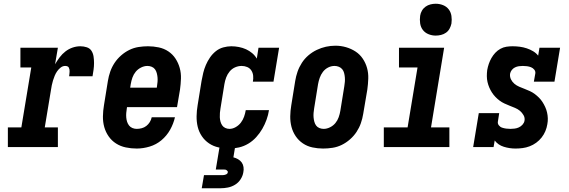

<svg xmlns="http://www.w3.org/2000/svg" viewBox="-20 -785 3040 1025"><path d="M22 0V-105H94L147 -425H89V-530H289L274 -442Q285 -461 298.5 -479Q312 -497 329.5 -510.5Q347 -524 367.5 -531Q388 -538 409 -538Q427 -538 443.5 -532.5Q460 -527 468.5 -513.5Q477 -500 479.5 -483Q482 -466 482 -448.5Q482 -431 479.5 -413Q477 -395 474 -378H349Q350 -384 350.5 -390Q351 -396 351.5 -402Q352 -408 351 -413.5Q350 -419 347.5 -424Q345 -429 339.5 -431Q334 -433 328 -433Q315 -433 304 -424.5Q293 -416 285 -404.5Q277 -393 272 -380.5Q267 -368 263 -355.5Q259 -343 256.5 -330Q254 -317 252 -304L219 -105H289V0Z M710 8Q680 8 651.5 2Q623 -4 599.5 -19Q576 -34 560 -57Q544 -80 536.5 -107Q529 -134 529.5 -164Q530 -194 535 -223L556 -353Q560 -378 568.5 -402.5Q577 -427 591.5 -449Q606 -471 626.5 -489Q647 -507 670.5 -518.5Q694 -530 719.5 -534Q745 -538 770 -538Q799 -538 827.5 -532Q856 -526 879 -510.5Q902 -495 917 -472Q932 -449 939.5 -422Q947 -395 946 -365.5Q945 -336 941 -307L925 -213H658L657 -206Q655 -194 654 -182Q653 -170 654 -158Q655 -146 658.5 -135Q662 -124 669 -115Q676 -106 687 -101.5Q698 -97 710 -97Q723 -97 736.5 -100.5Q750 -104 761 -112.5Q772 -121 779.5 -133Q787 -145 790 -159H914Q906 -124 888 -92Q870 -60 842 -36.5Q814 -13 779 -2.5Q744 8 710 8ZM675 -317H817L818 -324Q820 -336 821 -348Q822 -360 821 -371.5Q820 -383 817 -394.5Q814 -406 807.5 -415Q801 -424 790 -428.5Q779 -433 767 -433Q750 -433 733 -424.5Q716 -416 704.5 -402Q693 -388 687 -371Q681 -354 678 -336Z M1205 8Q1175 8 1147 2Q1119 -4 1096 -19.5Q1073 -35 1057.5 -58Q1042 -81 1035.5 -108Q1029 -135 1029.5 -164.5Q1030 -194 1035 -223L1056 -353Q1060 -375 1065 -396Q1070 -417 1079 -438Q1088 -459 1101 -478Q1114 -497 1132 -511.5Q1150 -526 1172 -532Q1194 -538 1215 -538Q1235 -538 1255.5 -534Q1276 -530 1293.5 -522Q1311 -514 1326 -501.5Q1341 -489 1351 -472L1360 -530H1470L1440 -349H1330Q1333 -365 1331.5 -380.5Q1330 -396 1322 -408.5Q1314 -421 1300 -427Q1286 -433 1270 -433Q1252 -433 1235 -425.5Q1218 -418 1206 -403.5Q1194 -389 1187.5 -371.5Q1181 -354 1178 -336L1157 -206Q1155 -194 1154 -182.5Q1153 -171 1153.5 -159Q1154 -147 1157 -136Q1160 -125 1166 -116Q1172 -107 1182.5 -102Q1193 -97 1205 -97Q1222 -97 1238.5 -106.5Q1255 -116 1266 -130.5Q1277 -145 1283 -162Q1289 -179 1292 -197H1416Q1412 -171 1403 -146Q1394 -121 1380.5 -97.5Q1367 -74 1348 -53Q1329 -32 1305.5 -18Q1282 -4 1256 2Q1230 8 1205 8ZM1057 220 1069 150H1169Q1177 150 1186 146.5Q1195 143 1196 135Q1197 131 1194.5 128Q1192 125 1189 123Q1186 121 1182 120.5Q1178 120 1174 120H1132L1152 0H1235L1226 55Q1239 58 1251 65Q1263 72 1270.5 82.5Q1278 93 1280 107Q1282 121 1279 135Q1276 154 1264.5 172Q1253 190 1235 201Q1217 212 1197 216Q1177 220 1157 220Z M1705 8Q1676 8 1648 2Q1620 -4 1597 -19.5Q1574 -35 1558.5 -58Q1543 -81 1536 -108Q1529 -135 1529.5 -164.5Q1530 -194 1535 -223L1556 -353Q1560 -378 1568.5 -402.5Q1577 -427 1591.5 -449.5Q1606 -472 1626.5 -489.5Q1647 -507 1671 -518.5Q1695 -530 1720 -535.5Q1745 -541 1771 -541Q1800 -541 1827.5 -533Q1855 -525 1878 -510Q1901 -495 1916.5 -472Q1932 -449 1939.5 -422Q1947 -395 1946 -365.5Q1945 -336 1941 -307L1919 -177Q1915 -152 1906.5 -127.5Q1898 -103 1883.5 -81Q1869 -59 1848.5 -41Q1828 -23 1804.5 -11.5Q1781 0 1755.5 4Q1730 8 1705 8ZM1708 -97Q1725 -97 1742 -105.5Q1759 -114 1770.5 -128Q1782 -142 1788 -159Q1794 -176 1797 -194L1818 -324Q1820 -336 1821 -348Q1822 -360 1821 -372Q1820 -384 1817 -395.5Q1814 -407 1807 -415.5Q1800 -424 1789 -428.5Q1778 -433 1766 -433Q1748 -433 1731.5 -424.5Q1715 -416 1704 -401.5Q1693 -387 1687 -370Q1681 -353 1678 -336L1657 -206Q1655 -194 1654 -182Q1653 -170 1654 -158.5Q1655 -147 1658 -135.5Q1661 -124 1667.5 -115Q1674 -106 1685 -101.5Q1696 -97 1708 -97Z M2029 0V-105H2156L2209 -425H2110V-530H2351L2281 -105H2379V0ZM2306 -595Q2286 -595 2267.5 -602.5Q2249 -610 2237.5 -625Q2226 -640 2223 -660Q2220 -680 2223 -701Q2225 -715 2232.5 -728Q2240 -741 2252 -749.5Q2264 -758 2278 -761.5Q2292 -765 2306 -765Q2327 -765 2345.5 -757.5Q2364 -750 2375.5 -735Q2387 -720 2390 -700Q2393 -680 2390 -659Q2387 -645 2380 -632Q2373 -619 2361 -610.5Q2349 -602 2334.5 -598.5Q2320 -595 2306 -595Z M2732 8Q2700 8 2669.5 -1.5Q2639 -11 2621 -35L2615 0H2506L2536 -181H2645L2638 -136Q2636 -125 2643 -116Q2650 -107 2660.5 -103.5Q2671 -100 2682 -98.5Q2693 -97 2705 -97Q2716 -97 2727.5 -98.5Q2739 -100 2750 -105Q2761 -110 2769.5 -119.5Q2778 -129 2780 -140Q2783 -156 2775 -170Q2767 -184 2755.5 -193.5Q2744 -203 2729.5 -209Q2715 -215 2701 -220.5Q2687 -226 2673 -232.5Q2659 -239 2647 -248Q2635 -257 2624.5 -268Q2614 -279 2606 -291.5Q2598 -304 2592 -318Q2586 -332 2582.5 -347.5Q2579 -363 2579 -379Q2579 -395 2581 -411Q2584 -428 2589.5 -444Q2595 -460 2603.5 -475Q2612 -490 2624 -503Q2636 -516 2651.5 -524.5Q2667 -533 2683.5 -535.5Q2700 -538 2716 -538Q2736 -538 2755 -535.5Q2774 -533 2792 -527Q2810 -521 2826 -511.5Q2842 -502 2853 -488L2860 -530H2970L2940 -349H2830L2838 -394Q2839 -405 2832 -413.5Q2825 -422 2815 -426Q2805 -430 2793.5 -431.5Q2782 -433 2771 -433Q2761 -433 2750 -431.5Q2739 -430 2729 -425Q2719 -420 2712 -411Q2705 -402 2703 -391Q2701 -375 2708 -361Q2715 -347 2726.5 -337.5Q2738 -328 2752 -322Q2766 -316 2780.5 -310.5Q2795 -305 2809 -298.5Q2823 -292 2835 -283Q2847 -274 2857.5 -263.5Q2868 -253 2876 -240.5Q2884 -228 2890.5 -214Q2897 -200 2900.5 -184.5Q2904 -169 2904.5 -153.5Q2905 -138 2902 -122Q2899 -103 2891.5 -85Q2884 -67 2871.5 -51Q2859 -35 2842.5 -23Q2826 -11 2807.5 -4Q2789 3 2770 5.5Q2751 8 2732 8Z"/></svg>

Font: Iosevka Curly Slab XBdObl
Style: Regular
Weight: 800
Italic angle: -9°
Monospace: yes
Designer: Belleve Invis
Foundry: Belleve Invis
Version: Version 11.1.0; ttfautohint (v1.8.3)